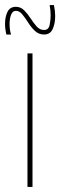

<svg xmlns="http://www.w3.org/2000/svg" viewBox="-57 -742 239 762"><path d="M52 0V-530H72V0ZM-32 -605Q-37 -627 -37 -647Q-37 -676 -27 -695.5Q-17 -715 6 -715Q25 -715 39 -701Q53 -687 64.5 -669Q76 -651 88.5 -637Q101 -623 118 -623Q136 -623 140 -643Q144 -663 144 -681Q144 -701 140 -722H157Q162 -698 162 -679Q162 -648 152 -626.5Q142 -605 118 -605Q97 -605 82 -619Q67 -633 55 -652Q43 -671 31.5 -685Q20 -699 6 -699Q-7 -699 -13 -683.5Q-19 -668 -19 -647Q-19 -622 -13 -605Z"/></svg>

Font: Georama Condensed Thin
Style: Regular
Weight: 100
Width: 3
Designer: Jean-Baptiste Levee
Foundry: Production Type
Version: Version 1.000